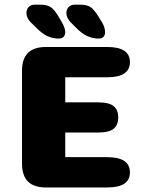

<svg xmlns="http://www.w3.org/2000/svg" viewBox="-20 -826 659 846"><path d="M552.5 -552.5Q552.5 -485.5 452.5 -485.5H267.5V-375H410.5Q461.5 -375 481.2 -358Q501 -341 501 -308.5Q501 -276 481.2 -259Q461.5 -242 410.5 -242H267.5V-133.5H452.5Q552.5 -133.5 552.5 -66.5Q552.5 0 452.5 0H182Q77 0 77 -105V-514.5Q77 -619 182 -619H452.5Q552.5 -619 552.5 -552.5ZM239.5 -656Q212 -656 188.5 -667Q165 -678 139.5 -704L116 -727Q105.5 -737.5 101 -748.2Q96.5 -759 96.5 -769Q96.5 -784.5 106.2 -795Q116 -805.5 133 -805.5H156Q188 -805.5 204.5 -794Q221 -782.5 241 -748L251 -731Q267.5 -702.5 267.5 -684.5Q267.5 -671.5 260.2 -663.8Q253 -656 239.5 -656ZM415.5 -656Q388.5 -656 364.5 -667Q340.5 -678 315 -704L292 -727Q272.5 -747 272.5 -769Q272.5 -784.5 282.5 -795Q292.5 -805.5 309.5 -805.5H332Q364 -805.5 380.2 -793.8Q396.5 -782 417 -748L427.5 -731Q436 -717.5 439.5 -705.8Q443 -694 443 -684.5Q443 -671.5 436 -663.8Q429 -656 415.5 -656Z"/></svg>

Font: Sono Monospace ExtraBold
Style: Regular
Weight: 800
Version: Version 2.112